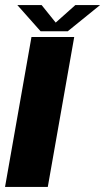

<svg xmlns="http://www.w3.org/2000/svg" viewBox="-29 -739 416 759"><path d="M-9.1 0H159.9L264.4 -592.7H95.4ZM131.6 -615.3H238.7L366.5 -718.9H268.8L191.2 -649.7L135.6 -718.9H39.6Z"/></svg>

Font: Anybody Thin
Style: Italic
Weight: 100
Italic angle: -10°
Designer: Tyler Finck
Foundry: Etcetera Type Company
Version: Version 1.114;gftools[0.9.25]